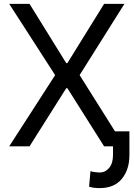

<svg xmlns="http://www.w3.org/2000/svg" viewBox="-20 -747 682 980"><path d="M130.7 -727.3 318.2 -424.7H323.9L511.4 -727.3H615.1L386.4 -363.6L615.1 0H511.4L323.9 -296.9H318.2L130.7 0H27L261.4 -363.6L27 -727.3ZM556.8 -76.7H640.6V44Q640.6 118.6 601.9 165.8Q563.2 213.1 488.6 213.1Q473.7 213.1 461.1 211.6Q448.5 210.2 434.7 206L441.8 126.4Q448.2 129.6 465.2 131.6Q482.2 133.5 488.6 133.5Q517.4 133.5 537.1 110.1Q556.8 86.6 556.8 44Z"/></svg>

Font: Inter Alia
Style: Regular
Weight: 400
Designer: Rasmus Andersson (Latin, Greek, Cyrillic etc.) and Evan from Shavian.info (Shavian, old style figures)
Foundry: Shavian.info
Version: Version 0.001;git-37ab20767